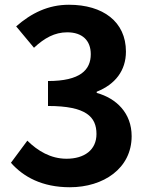

<svg xmlns="http://www.w3.org/2000/svg" viewBox="-20 -774 629 808"><path d="M274 14C415 14 534 -65 534 -201C534 -298 470 -360 387 -383V-388C465 -419 510 -477 510 -557C510 -683 413 -754 270 -754C183 -754 112 -719 48 -663L123 -573C167 -614 210 -638 263 -638C326 -638 362 -604 362 -546C362 -480 318 -433 182 -433V-328C343 -328 386 -282 386 -210C386 -143 335 -106 260 -106C193 -106 139 -139 95 -182L26 -89C78 -30 157 14 274 14Z"/></svg>

Font: Source Han Sans JP
Style: Bold
Weight: 700
Designer: Ryoko NISHIZUKA 西塚涼子 (kana, bopomofo & ideographs); Paul D. Hunt (Latin, Greek & Cyrillic); Sandoll Communications 산돌커뮤니
Foundry: Adobe
Version: Version 2.002;hotconv 1.0.116;makeotfexe 2.5.65601